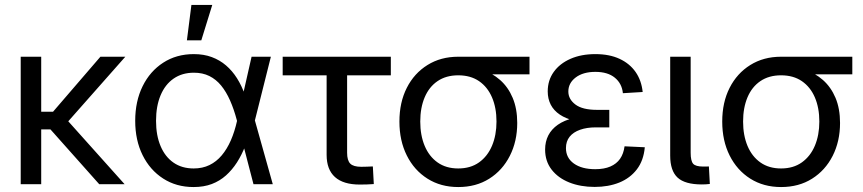

<svg xmlns="http://www.w3.org/2000/svg" viewBox="-20 -755 3537 787"><path d="M148.9 -522.5V0H64.9V-522.5ZM493.7 -522.5 230.5 -224.6H115.7V-296.9H197.3L391.6 -522.5ZM386.7 0 184.6 -227.1 227.1 -294.4 490.7 0Z M773.4 11.7Q702.6 11.7 648.7 -23.2Q594.7 -58.1 564.5 -119.1Q534.2 -180.2 534.2 -259.8Q534.2 -339.8 564.5 -401.4Q594.7 -462.9 648.9 -498Q703.1 -533.2 774.4 -533.2Q815.4 -533.2 848.1 -521Q880.9 -508.8 906.5 -486.8Q932.1 -464.8 951.4 -434.3Q970.7 -403.8 983.9 -366.2H1014.2L1024.4 -262.7L1098.1 0H1019L950.7 -262.7Q939 -307.1 923.1 -343Q907.2 -378.9 886.5 -404.3Q865.7 -429.7 838.1 -443.4Q810.5 -457 774.9 -457Q726.6 -457 691.7 -432.9Q656.7 -408.7 638.2 -364.3Q619.6 -319.8 619.6 -259.8Q619.6 -200.2 638.2 -156.2Q656.7 -112.3 691.2 -88.4Q725.6 -64.5 773.9 -64.5Q810.1 -64.5 838.6 -78.4Q867.2 -92.3 888.9 -118.2Q910.6 -144 926.3 -179.9Q941.9 -215.8 951.7 -259.8L1011.2 -522.5H1090.3L1024.4 -259.8L1014.2 -156.2H984.9Q970.7 -119.6 951.2 -89.1Q931.6 -58.6 906.2 -35.9Q880.9 -13.2 848.1 -0.7Q815.4 11.7 773.4 11.7ZM746.1 -589.8 764.6 -734.9H850.1L805.2 -589.8Z M1454.6 1.5Q1387.2 1.5 1353 -29.3Q1318.8 -60.1 1318.8 -120.1V-446.3H1138.7V-522.5H1582V-446.3H1402.8V-128.9Q1402.8 -97.2 1415.8 -84.2Q1428.7 -71.3 1460.9 -71.3Q1472.7 -71.3 1484.6 -71.8Q1496.6 -72.3 1508.3 -72.8L1512.2 -0.5Q1499 0.5 1484.4 1Q1469.7 1.5 1454.6 1.5Z M1858.4 11.7Q1786.6 11.7 1732.2 -22.7Q1677.7 -57.1 1647.5 -117.7Q1617.2 -178.2 1617.2 -256.8Q1617.2 -335.4 1647.5 -395Q1677.7 -454.6 1732.2 -488.5Q1786.6 -522.5 1858.4 -522.5H2150.4V-450.2H1952.6L1858.4 -446.3Q1808.6 -446.3 1773.7 -422.6Q1738.8 -398.9 1720.7 -356Q1702.6 -313 1702.6 -256.8Q1702.6 -200.7 1720.7 -157.2Q1738.8 -113.8 1773.7 -89.1Q1808.6 -64.5 1858.4 -64.5Q1908.7 -64.5 1943.6 -89.4Q1978.5 -114.3 1996.8 -157.7Q2015.1 -201.2 2015.1 -256.8Q2015.1 -313 1996.8 -355.7Q1978.5 -398.4 1943.6 -422.4Q1908.7 -446.3 1858.4 -446.3V-485.4Q1909.2 -485.4 1953.1 -470.7Q1997.1 -456.1 2030 -427Q2063 -397.9 2081.5 -353.8Q2100.1 -309.6 2100.1 -251Q2100.1 -175.8 2069.8 -116.2Q2039.6 -56.6 1985.4 -22.5Q1931.2 11.7 1858.4 11.7Z M2417.5 11.2Q2359.4 11.2 2313.5 -7.1Q2267.6 -25.4 2241 -59.8Q2214.4 -94.2 2214.4 -142.1Q2214.4 -174.3 2227.5 -200Q2240.7 -225.6 2266.6 -243.7Q2292.5 -261.7 2330.6 -271.2Q2368.7 -280.8 2418.9 -280.8H2477.5V-232.9H2421.4Q2385.3 -232.9 2357.7 -223.1Q2330.1 -213.4 2314.9 -194.6Q2299.8 -175.8 2299.8 -147.9Q2299.8 -107.9 2332.3 -84.7Q2364.7 -61.5 2419.9 -61.5Q2456.5 -61.5 2481.9 -72.5Q2507.3 -83.5 2521.7 -104.2Q2536.1 -125 2540 -155.3L2623 -151.4Q2618.2 -97.2 2590.6 -61Q2563 -24.9 2518.6 -6.8Q2474.1 11.2 2417.5 11.2ZM2424.8 -250.5Q2375 -250.5 2337.2 -259.5Q2299.3 -268.6 2274.7 -285.2Q2250 -301.8 2237.5 -325.9Q2225.1 -350.1 2225.1 -380.4Q2225.1 -425.8 2249.8 -460.2Q2274.4 -494.6 2318.4 -513.9Q2362.3 -533.2 2420.4 -533.2Q2478 -533.2 2519.5 -513.9Q2561 -494.6 2585.2 -460Q2609.4 -425.3 2614.3 -377.9L2533.2 -373Q2529.3 -412.6 2500.2 -436.5Q2471.2 -460.4 2420.4 -460.4Q2370.1 -460.4 2339.8 -437.5Q2309.6 -414.6 2309.6 -379.9Q2309.6 -348.6 2338.4 -326.7Q2367.2 -304.7 2427.2 -304.7H2477.5V-250.5Z M2856.9 1Q2787.6 1 2757.3 -27.1Q2727.1 -55.2 2727.1 -117.2V-522.5H2811V-128.9Q2811 -95.2 2821.3 -83.7Q2831.5 -72.3 2862.3 -72.3Q2868.7 -72.3 2875 -72.3Q2881.3 -72.3 2885.7 -72.8L2889.6 -1Q2882.3 0 2873.8 0.5Q2865.2 1 2856.9 1Z M3181.6 11.7Q3109.9 11.7 3055.4 -22.7Q3001 -57.1 2970.7 -117.7Q2940.4 -178.2 2940.4 -256.8Q2940.4 -335.4 2970.7 -395Q3001 -454.6 3055.4 -488.5Q3109.9 -522.5 3181.6 -522.5H3473.6V-450.2H3275.9L3181.6 -446.3Q3131.8 -446.3 3096.9 -422.6Q3062 -398.9 3043.9 -356Q3025.9 -313 3025.9 -256.8Q3025.9 -200.7 3043.9 -157.2Q3062 -113.8 3096.9 -89.1Q3131.8 -64.5 3181.6 -64.5Q3231.9 -64.5 3266.8 -89.4Q3301.8 -114.3 3320.1 -157.7Q3338.4 -201.2 3338.4 -256.8Q3338.4 -313 3320.1 -355.7Q3301.8 -398.4 3266.8 -422.4Q3231.9 -446.3 3181.6 -446.3V-485.4Q3232.4 -485.4 3276.4 -470.7Q3320.3 -456.1 3353.3 -427Q3386.2 -397.9 3404.8 -353.8Q3423.3 -309.6 3423.3 -251Q3423.3 -175.8 3393.1 -116.2Q3362.8 -56.6 3308.6 -22.5Q3254.4 11.7 3181.6 11.7Z"/></svg>

Font: Inter 28pt
Style: Regular
Weight: 400
Designer: Rasmus Andersson
Foundry: rsms
Version: Version 4.001;git-66647c0bb